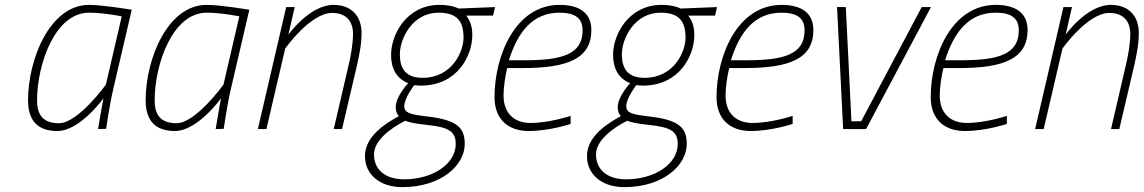

<svg xmlns="http://www.w3.org/2000/svg" viewBox="-20 -529 4688 787"><path d="M345 -477C406 -477 479 -462 479 -462L414 -182C414 -182 300 -24 222 -24C156 -24 132 -58 132 -118C132 -265 205 -477 345 -477ZM215 8C308 8 404 -126 404 -126C399 -103 382 0 382 0L415 -1C415 -1 429 -99 444 -163L520 -489C520 -489 402 -509 345 -509C185 -509 95 -287 95 -118C95 -35 134 8 215 8Z M827 -477C888 -477 961 -462 961 -462L896 -182C896 -182 782 -24 704 -24C638 -24 614 -58 614 -118C614 -265 687 -477 827 -477ZM697 8C790 8 886 -126 886 -126C881 -103 864 0 864 0L897 -1C897 -1 911 -99 926 -163L1002 -489C1002 -489 884 -509 827 -509C667 -509 577 -287 577 -118C577 -35 616 8 697 8Z M1149 -330C1149 -330 1252 -476 1341 -476C1397 -476 1427 -444 1427 -390C1427 -348 1417 -295 1408 -258L1348 0H1382L1443 -260C1452 -300 1462 -347 1462 -393C1462 -465 1419 -509 1347 -509C1249 -509 1162 -387 1162 -387L1188 -500H1153L1037 0H1072Z M1712 -210C1641 -210 1619 -250 1619 -306C1619 -374 1673 -477 1777 -477C1854 -477 1880 -442 1880 -374C1880 -319 1834 -210 1712 -210ZM1730 -17C1818 -8 1848 9 1848 61C1848 145 1751 206 1637 206C1555 206 1513 163 1513 104C1513 47 1581 -4 1641 -34C1653 -29 1679 -22 1730 -17ZM1629 238C1789 238 1885 148 1885 61C1885 -7 1852 -38 1728 -52C1659 -60 1637 -67 1637 -94C1637 -127 1678 -180 1678 -180C1678 -180 1697 -178 1704 -178C1857 -178 1916 -303 1916 -385C1916 -424 1905 -447 1891 -465H2001L2009 -500L1860 -494C1860 -494 1834 -509 1781 -509C1649 -509 1583 -390 1583 -304C1583 -247 1606 -207 1653 -188C1653 -188 1602 -134 1602 -90C1602 -73 1608 -59 1615 -53C1556 -21 1476 31 1476 111C1476 183 1533 238 1629 238Z M2066 -282C2101 -394 2161 -477 2273 -477C2334 -477 2368 -457 2368 -405C2368 -307 2286 -282 2131 -282H2066ZM2155 -25C2087 -25 2044 -65 2044 -138C2044 -168 2050 -214 2059 -250H2122C2306 -250 2404 -288 2404 -406C2404 -478 2352 -509 2274 -509C2091 -509 2007 -298 2007 -131C2007 -39 2064 8 2147 8C2233 8 2319 -21 2319 -21V-54C2319 -54 2232 -25 2155 -25Z M2622 -210C2551 -210 2529 -250 2529 -306C2529 -374 2583 -477 2687 -477C2764 -477 2790 -442 2790 -374C2790 -319 2744 -210 2622 -210ZM2640 -17C2728 -8 2758 9 2758 61C2758 145 2661 206 2547 206C2465 206 2423 163 2423 104C2423 47 2491 -4 2551 -34C2563 -29 2589 -22 2640 -17ZM2539 238C2699 238 2795 148 2795 61C2795 -7 2762 -38 2638 -52C2569 -60 2547 -67 2547 -94C2547 -127 2588 -180 2588 -180C2588 -180 2607 -178 2614 -178C2767 -178 2826 -303 2826 -385C2826 -424 2815 -447 2801 -465H2911L2919 -500L2770 -494C2770 -494 2744 -509 2691 -509C2559 -509 2493 -390 2493 -304C2493 -247 2516 -207 2563 -188C2563 -188 2512 -134 2512 -90C2512 -73 2518 -59 2525 -53C2466 -21 2386 31 2386 111C2386 183 2443 238 2539 238Z M2976 -282C3011 -394 3071 -477 3183 -477C3244 -477 3278 -457 3278 -405C3278 -307 3196 -282 3041 -282H2976ZM3065 -25C2997 -25 2954 -65 2954 -138C2954 -168 2960 -214 2969 -250H3032C3216 -250 3314 -288 3314 -406C3314 -478 3262 -509 3184 -509C3001 -509 2917 -298 2917 -131C2917 -39 2974 8 3057 8C3143 8 3229 -21 3229 -21V-54C3229 -54 3142 -25 3065 -25Z M3436 0H3530L3796 -500H3758L3510 -32H3470L3447 -500H3411Z M3854 -282C3889 -394 3949 -477 4061 -477C4122 -477 4156 -457 4156 -405C4156 -307 4074 -282 3919 -282H3854ZM3943 -25C3875 -25 3832 -65 3832 -138C3832 -168 3838 -214 3847 -250H3910C4094 -250 4192 -288 4192 -406C4192 -478 4140 -509 4062 -509C3879 -509 3795 -298 3795 -131C3795 -39 3852 8 3935 8C4021 8 4107 -21 4107 -21V-54C4107 -54 4020 -25 3943 -25Z M4335 -330C4335 -330 4438 -476 4527 -476C4583 -476 4613 -444 4613 -390C4613 -348 4603 -295 4594 -258L4534 0H4568L4629 -260C4638 -300 4648 -347 4648 -393C4648 -465 4605 -509 4533 -509C4435 -509 4348 -387 4348 -387L4374 -500H4339L4223 0H4258Z"/></svg>

Font: RazerF5 Thin
Style: Italic
Weight: 250
Foundry: Razer Inc.
Version: Version 2